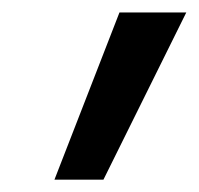

<svg xmlns="http://www.w3.org/2000/svg" viewBox="-20 -711 321 310"><path d="M67.9 -420.9 172.9 -690.9H280.8L147 -420.9Z"/></svg>

Font: Fira Sans Compressed Medium
Style: Italic
Weight: 500
Width: 3
Italic angle: -8°
Designer: Carrois Corporate & Edenspiekermann AG
Foundry: Carrois Corporate GbR & Edenspiekermann AG
Version: Version 4.203;PS 004.203;hotconv 1.0.88;makeotf.lib2.5.64775